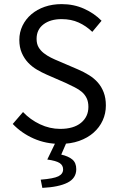

<svg xmlns="http://www.w3.org/2000/svg" viewBox="-20 -688 574 934"><path d="M272 12Q203 12 144 -14Q85 -40 42 -85L92 -143Q127 -106 174.5 -83.5Q222 -61 273 -61Q338 -61 374 -90.5Q410 -120 410 -168Q410 -193 401.5 -210.5Q393 -228 378.5 -240.5Q364 -253 344 -263Q324 -273 301 -284L207 -325Q184 -335 160 -349Q136 -363 117 -383Q98 -403 86 -430.5Q74 -458 74 -494Q74 -531 89.5 -563Q105 -595 132.5 -618.5Q160 -642 197.5 -655Q235 -668 280 -668Q339 -668 389 -645.5Q439 -623 474 -587L429 -533Q399 -562 362.5 -578.5Q326 -595 280 -595Q225 -595 191.5 -569.5Q158 -544 158 -499Q158 -475 167.5 -458.5Q177 -442 193 -429.5Q209 -417 228 -407.5Q247 -398 267 -390L360 -350Q388 -338 413 -322.5Q438 -307 456 -286.5Q474 -266 484.5 -238.5Q495 -211 495 -175Q495 -136 479.5 -102Q464 -68 435 -42.5Q406 -17 365 -2.5Q324 12 272 12ZM186 226 178 186Q241 181 264 169.5Q287 158 287 136Q287 116 270 105Q253 94 210 88L254 -3H307L278 64Q313 72 332 88Q351 104 351 135Q351 179 308.5 200.5Q266 222 186 226Z"/></svg>

Font: Giro Regular
Style: Regular
Weight: 400
Designer: Paul D. Hunt
Foundry: Adobe Systems Incorporated
Version: Version 1.000;PS 1.0;hotconv 1.0.88;makeotf.lib2.5.647800